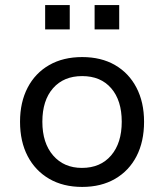

<svg xmlns="http://www.w3.org/2000/svg" viewBox="-20 -728 648 757"><path d="M304 9Q229 9 174 -23Q119 -55 89 -112.5Q59 -170 59 -248Q59 -325 89 -382.5Q119 -440 174 -471.5Q229 -503 304 -503Q379 -503 433.5 -471.5Q488 -440 518 -382.5Q548 -325 548 -248Q548 -170 518.5 -112.5Q489 -55 434 -23Q379 9 304 9ZM303 -66Q376 -66 418 -115Q460 -164 460 -248Q460 -332 418.5 -380Q377 -428 304 -428Q231 -428 189 -380Q147 -332 147 -248Q147 -164 189.5 -115Q232 -66 303 -66ZM353 -612V-708H450V-612ZM158 -612V-708H255V-612Z"/></svg>

Font: Nunito Sans 8pt
Style: Regular
Weight: 400
Version: Version 3.101;gftools[0.9.27]